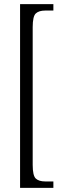

<svg xmlns="http://www.w3.org/2000/svg" viewBox="-20 -780 307 928"><path d="M77 128V-760H238V-729H199Q168 -729 153 -715Q138 -701 138 -649V17Q138 69 153 83Q168 97 199 97H238V128Z"/></svg>

Font: Noto Serif Ethiopic ExtraCondensed Light
Style: Regular
Weight: 300
Width: 2
Designer: Monotype Design Team
Foundry: Monotype Imaging Inc.
Version: Version 2.102; ttfautohint (v1.8.4.7-5d5b)